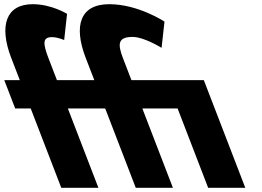

<svg xmlns="http://www.w3.org/2000/svg" viewBox="-182 -895 1249 915"><path d="M810 0H987L789.4 -513H444.4L404.3 -617C376.9 -688 381 -719 451 -719C504 -719 588 -667 588 -667L601.9 -792C601.9 -792 476.9 -875 338.9 -875C198.9 -875 168.6 -772 225.4 -622L267.4 -513H89.4L49.3 -617C21.9 -688 20.4 -718 65.4 -718C94.4 -718 123.8 -704 123.8 -704L137.6 -829C137.6 -829 63.9 -875 -26.1 -875C-154.1 -875 -186.4 -772 -129.6 -622L-87.6 -513H-161.6L-109.6 -378H-35.6L110 0H287L141.4 -378H319.4L465 0H642L496.4 -378H664.4Z"/></svg>

Font: Hussar
Style: BdOpOblFour
Weight: 700
Foundry: Cannot Into Space Fonts
Version: Version 2.00